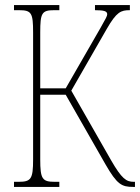

<svg xmlns="http://www.w3.org/2000/svg" viewBox="-20 -734 550 754"><path d="M35 0H213V-20H195C146 -20 138 -31 138 -108V-362H238L394 -89C440 -9 458 0 503 0H510V-20H505C476 -20 458 -32 416 -105L260 -378L399 -620C438 -688 455 -694 490 -694V-714H353V-694C389 -694 401 -690 401 -678C401 -671 396 -662 375 -625L238 -387H138V-606C138 -683 144 -694 193 -694H213V-714H35V-694H55C104 -694 110 -683 110 -606V-108C110 -31 102 -20 53 -20H35Z"/></svg>

Font: Noto Serif ExtraCondensed Thin
Style: Regular
Weight: 100
Width: 2
Designer: Monotype Design Team
Foundry: Monotype Imaging Inc.
Version: Version 2.013